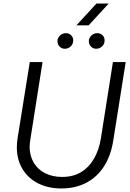

<svg xmlns="http://www.w3.org/2000/svg" viewBox="-20 -1050 736 1083"><path d="M326 13Q252 13 195.5 -15.5Q139 -44 107 -96.5Q75 -149 75 -219Q75 -231 76 -243.5Q77 -256 79 -269L148 -700H220L151 -262Q150 -252 148.5 -242.5Q147 -233 147 -224Q147 -172 170 -133Q193 -94 234.5 -73Q276 -52 330 -52Q393 -52 438 -79.5Q483 -107 511 -156.5Q539 -206 549 -269L617 -700H689L619 -258Q606 -174 567.5 -113Q529 -52 467.5 -19.5Q406 13 326 13ZM523 -775Q505 -775 493 -787.5Q481 -800 481 -818Q481 -835 495 -849Q509 -863 529 -863Q546 -863 558 -851.5Q570 -840 570 -823Q570 -801 555.5 -788Q541 -775 523 -775ZM346 -775Q328 -775 316 -787.5Q304 -800 304 -818Q304 -835 318 -849Q332 -863 352 -863Q369 -863 381 -851.5Q393 -840 393 -823Q393 -801 378.5 -788Q364 -775 346 -775ZM411 -907 524 -1030H593L480 -907Z"/></svg>

Font: MuseoModerno Thin Light
Style: Italic
Weight: 300
Italic angle: -9°
Version: Version 1.003